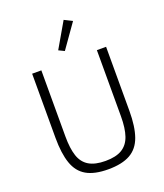

<svg xmlns="http://www.w3.org/2000/svg" viewBox="-169 -1053 1005 1176"><g transform="rotate(-20 334.0 -465.0)"><path d="M93 -698H153V-267Q153 -189 169.5 -139.5Q186 -90 226 -66Q266 -42 334 -42Q402 -42 441.5 -66Q481 -90 498 -139.5Q515 -189 515 -267V-698H575V-280Q575 -178 552 -113Q529 -48 475.5 -18Q422 12 332 12Q243 12 190.5 -18Q138 -48 115.5 -113Q93 -178 93 -280ZM439 -916 329 -760 292 -778 387 -942Z"/></g></svg>

Font: IBM Plex Sans Light
Style: Regular
Weight: 300
Designer: Mike Abbink, Paul van der Laan, Pieter van Rosmalen
Foundry: Bold Monday
Version: Version 3.201